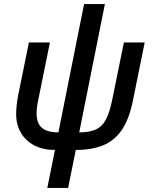

<svg xmlns="http://www.w3.org/2000/svg" viewBox="-20 -730 756 950"><path d="M317 200H214L252 12Q193 12 150 -10.5Q107 -33 83.5 -73Q60 -113 60 -164Q60 -183 62 -205Q64 -227 69 -254L123 -520H227L171 -244Q165 -217 163 -200Q161 -183 161 -168Q161 -121 187 -98Q213 -75 269 -75L396 -710H499L372 -75Q421 -75 453 -89Q485 -103 504 -138.5Q523 -174 536 -240L593 -520H696L638 -234Q620 -143 584 -89Q548 -35 491.5 -11.5Q435 12 355 12Z"/></svg>

Font: IBM Plex Sans Medium
Style: Italic
Weight: 500
Italic angle: -11.31°
Designer: Mike Abbink, Paul van der Laan, Pieter van Rosmalen
Foundry: Bold Monday
Version: Version 3.201